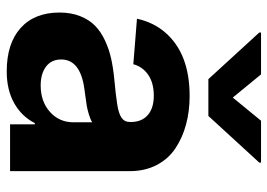

<svg xmlns="http://www.w3.org/2000/svg" viewBox="-136 -676 823 591"><g transform="rotate(90 275.5 -380.5)"><path d="M199.7 10.3Q113.8 10.3 66.2 -32.5Q18.6 -75.2 18.6 -152.3Q18.6 -187.5 29.5 -215.3Q40.5 -243.2 58.8 -261.2Q77.1 -279.3 104.2 -292Q131.3 -304.7 159.9 -311Q188.5 -317.4 223.6 -320.8Q271.5 -325.2 299.8 -329.6Q329.1 -334 342.3 -343Q355.5 -352.1 355.5 -369.1V-371.6Q355.5 -405.3 334.2 -423.8Q313 -442.4 274.4 -442.4Q235.4 -442.4 210.4 -425.3Q185.5 -408.2 177.7 -379.4L37.6 -390.6Q48.8 -441.4 79.6 -477.1Q144.5 -552.7 275.4 -552.7Q322.3 -552.7 363 -541.7Q403.8 -530.8 436.5 -509Q469.2 -487.3 488 -451.2Q506.8 -415 506.8 -368.2V0H362.8V-76.2H358.9Q338.4 -35.6 297.6 -12.7Q256.8 10.3 199.7 10.3ZM243.2 -94.2Q292.5 -94.2 324.5 -122.8Q356.4 -151.4 356.4 -194.8V-252.9Q347.2 -247.1 332.5 -242.7Q317.9 -238.3 306.9 -236.3Q295.9 -234.4 276.6 -231.9Q257.3 -229.5 252 -228.5Q163.1 -215.8 163.1 -157.2Q163.1 -127 185.1 -110.6Q207 -94.2 243.2 -94.2ZM80.1 -772.5H209L280.3 -685.5L351.6 -772.5H480.5V-767.1L336.9 -610.4H223.6L80.1 -767.1Z"/></g></svg>

Font: Inter Tight Stencil
Style: Bold
Weight: 700
Designer: Rasmus Andersson
Foundry: rsms
Version: Version 3.004;Glyphs 3.1.2 (3151)